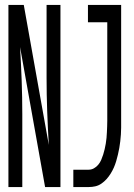

<svg xmlns="http://www.w3.org/2000/svg" viewBox="-20 -755 540 775"><path d="M276 0V-70H338Q349 -70 359 -75.5Q369 -81 376.5 -90Q384 -99 388.5 -109.5Q393 -120 396.5 -131Q400 -142 402.5 -153Q405 -164 407 -175.5Q409 -187 410 -198.5Q411 -210 411.5 -221.5Q412 -233 412.5 -244.5Q413 -256 413 -267V-665H335V-735H469V-267Q469 -253 469 -239.5Q469 -226 468 -212.5Q467 -199 465.5 -185Q464 -171 461.5 -157.5Q459 -144 456 -131Q453 -118 449 -104.5Q445 -91 439.5 -78.5Q434 -66 426.5 -54Q419 -42 410 -32Q401 -22 389.5 -14Q378 -6 365 -3Q352 0 338 0ZM14 0V-735H76L177 -170Q173 -238 170.5 -305.5Q168 -373 168 -441V-735H224V0H162L61 -565Q65 -497 67.5 -429.5Q70 -362 70 -294V0Z"/></svg>

Font: Moesevka
Style: Regular
Weight: 400
Monospace: yes
Designer: Belleve Invis
Foundry: Belleve Invis
Version: Version 32.5.0; ttfautohint (v1.8.4)